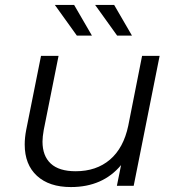

<svg xmlns="http://www.w3.org/2000/svg" viewBox="-20 -752 713 777"><path d="M626 -526 521 0H453L470 -84Q396 5 267 5Q179 5 129.5 -40.5Q80 -86 80 -167Q80 -195 86 -226L146 -526H217L157 -226Q152 -198 152 -179Q152 -121 185.5 -90Q219 -59 286 -59Q370 -59 425 -106Q480 -153 499 -243L555 -526ZM202 -732H280L352 -608H291ZM365 -732H442L514 -608H454Z"/></svg>

Font: Idrija
Style: Italic
Weight: 400
Italic angle: -11.3°
Designer: Julieta Ulanovsky
Foundry: Julieta Ulanovsky
Version: Version 7.200